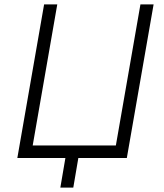

<svg xmlns="http://www.w3.org/2000/svg" viewBox="-20 -720 747 875"><path d="M680 -700H620L508 -57H129L241 -700H181L59 0H278L255 135H314L337 0H558Z"/></svg>

Font: Fixel Display Light
Style: Italic
Weight: 300
Italic angle: -10°
Designer: AlfaBravo + MacPaw
Foundry: Kyrylo Tkachov, Marchela Mozhyna, Serhii Makarenko, Maria Weinstein, Zakhar Kryvoshyya
Version: Version 1.210;Glyphs 3.2 (3217)